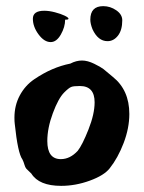

<svg xmlns="http://www.w3.org/2000/svg" viewBox="-20 -611 468 625"><path d="M27 -228Q27 -268 44.5 -300.5Q62 -333 91.5 -353Q121 -373 150 -385.5Q179 -398 209 -404Q228 -414 247 -414Q265 -414 286.5 -403.5Q308 -393 317 -386Q326 -379 347 -361Q401 -318 401 -240Q401 -194 382.5 -145.5Q364 -97 337 -63Q319 -40 272.5 -23Q226 -6 179 -6Q107 -6 82 -46Q70 -57 66 -61.5Q62 -66 59.5 -75Q57 -84 53 -92Q38 -112 28 -208Q27 -215 27 -228ZM124 -576Q140 -576 159 -571Q178 -566 190.5 -560Q203 -554 203 -550Q203 -547 194 -547H192Q192 -523 178 -498.5Q164 -474 145 -474Q124 -474 105.5 -499Q87 -524 87 -550Q87 -576 124 -576ZM134 -152Q134 -93 178 -93Q208 -93 233 -120Q248 -139 268 -189.5Q288 -240 288 -278Q288 -331 240 -331Q219 -331 212 -328Q204 -325 189 -310Q170 -291 152 -242.5Q134 -194 134 -152ZM274 -547Q274 -591 316 -591Q339 -591 358.5 -577.5Q378 -564 378 -545Q378 -513 364 -495Q350 -477 330 -477Q299 -477 281 -516Q274 -534 274 -547Z"/></svg>

Font: NaniFont Regular
Style: Regular
Weight: 400
Designer: Nanigashitei
Version: Version 1.036